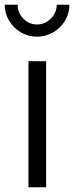

<svg xmlns="http://www.w3.org/2000/svg" viewBox="-59 -796 315 816"><path d="M62 -536H137V0H62ZM-39 -776H16Q16 -742 40 -717Q64 -692 98 -692Q132 -692 157 -717Q182 -742 182 -776H236Q236 -739 217.5 -708Q199 -677 167 -658.5Q135 -640 98 -640Q61 -640 29.5 -658.5Q-2 -677 -20.5 -708.5Q-39 -740 -39 -776Z"/></svg>

Font: Evergrow Sans 
Style: Regular
Weight: 400
Foundry: 10Web
Version: Version 1.000